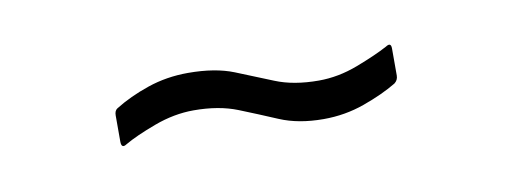

<svg xmlns="http://www.w3.org/2000/svg" viewBox="-26 -403 541 203"><g transform="rotate(-10 244.5 -301.5)"><path d="M311 -265Q284 -265 264 -273.5Q244 -282 224 -290Q204 -298 177 -298Q156 -298 134.5 -290Q113 -282 101 -275Q95 -271 95 -279V-307Q95 -312 98 -314Q114 -324 134.5 -331Q155 -338 178 -338Q207 -338 227 -330Q247 -322 266.5 -314Q286 -306 313 -306Q334 -306 355 -314Q376 -322 389 -329Q395 -333 395 -326V-297Q395 -292 391 -289Q376 -280 355 -272.5Q334 -265 311 -265Z"/></g></svg>

Font: Sofia Sans Condensed Light
Style: Regular
Weight: 300
Designer: Botio Nikoltchev, Ani Petrova
Foundry: lettersoup
Version: Version 4.101